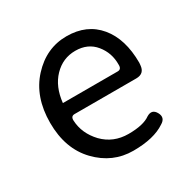

<svg xmlns="http://www.w3.org/2000/svg" viewBox="-133 -685 819 825"><g transform="rotate(-30 277.0 -272.0)"><path d="M460 -25Q404 13 301.5 13Q199 13 125 -64Q51 -141 51 -269.5Q51 -398 124 -477.5Q197 -557 297.5 -557Q398 -557 455 -488.5Q512 -420 512 -302L511 -291Q508 -250 467 -250H161Q142 -250 143 -228Q146 -163 195 -111Q245 -60 319.5 -60Q394 -60 428 -85Q458 -103 474.5 -73Q491 -43 460 -25ZM141 -316H413Q432 -316 431 -339Q432 -397 396.5 -440.5Q361 -484 299 -484Q237 -484 193 -438.5Q149 -393 141 -316Z"/></g></svg>

Font: Raw Maruko Gothic CJK TC
Style: Regular
Weight: 400
Version: Version 1.001